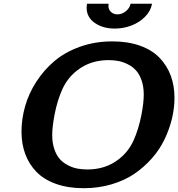

<svg xmlns="http://www.w3.org/2000/svg" viewBox="-20 -970 943 1016"><path d="M784.7 -950.2Q777.3 -911.1 746.8 -880.6Q716.3 -850.1 674.3 -834.5Q632.3 -818.8 587.4 -818.8Q524.4 -818.8 481.4 -848.9Q438.5 -878.9 438.5 -928.7Q438.5 -940.4 440.4 -950.2H554.7Q553.7 -943.4 553.7 -939.5Q553.7 -919.9 567.1 -907Q580.6 -894 601.6 -894Q625.5 -894 646 -910.6Q666.5 -927.2 670.9 -950.2ZM256.3 -255.4Q256.3 -213.4 267.6 -180.7Q278.8 -147.9 296.6 -128.2Q314.5 -108.4 339.6 -95.5Q364.7 -82.5 389.6 -77.9Q414.6 -73.2 442.4 -73.2Q538.6 -73.2 607.9 -127Q659.2 -166.5 686.3 -225.8Q713.4 -285.2 728.5 -362.8Q740.7 -426.3 740.7 -469.2Q740.7 -511.2 729.5 -543.9Q718.3 -576.7 700.2 -596.7Q682.1 -616.7 657.2 -629.4Q632.3 -642.1 607.4 -647Q582.5 -651.9 554.7 -651.9Q458.5 -651.9 389.2 -598.1Q337.9 -558.6 310.5 -499Q283.2 -439.5 268.6 -362.8Q256.3 -298.3 256.3 -255.4ZM93.8 -272.9Q93.8 -340.3 112.8 -407.5Q131.8 -474.6 171.6 -536.6Q211.4 -598.6 267.3 -646.2Q323.2 -693.8 402.6 -722.4Q481.9 -751 574.2 -751Q656.7 -751 720.5 -728.3Q784.2 -705.6 823.7 -664.8Q863.3 -624 883.3 -570.3Q903.3 -516.6 903.3 -452.1Q903.3 -397.5 889.9 -342Q876.5 -286.6 850.8 -232.9Q825.2 -179.2 784.2 -132.6Q743.2 -85.9 691.4 -50.5Q639.6 -15.1 570.3 5.4Q501 25.9 422.9 25.9Q340.3 25.9 276.6 3.2Q212.9 -19.5 173.3 -60.1Q133.8 -100.6 113.8 -154.3Q93.8 -208 93.8 -272.9Z"/></svg>

Font: Aurulent Sans
Style: BoldItalic
Weight: 700
Italic angle: -11°
Version: Version 2007.05.04